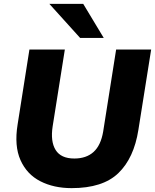

<svg xmlns="http://www.w3.org/2000/svg" viewBox="-20 -961 801 992"><path d="M350 11Q258 11 188.5 -24.5Q119 -60 86 -133.5Q53 -207 71 -318L132 -705H315L252 -308Q240 -230 267.5 -186Q295 -142 364 -142Q426 -142 463.5 -176Q501 -210 513 -281L580 -705H761L695 -290Q672 -144 591.5 -66.5Q511 11 350 11ZM394 -765 235 -941H410L516 -765Z"/></svg>

Font: Nunito Sans Black
Style: Italic
Weight: 900
Italic angle: -9°
Designer: Vernon Adams
Foundry: Vernon Adams
Version: Version 3.006; ttfautohint (v1.8.3)